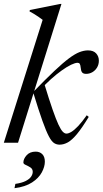

<svg xmlns="http://www.w3.org/2000/svg" viewBox="-22 -748 538 1006"><path d="M300 -727.5 72.5 0H-2L201.5 -644Q192.5 -651 182 -658.2Q171.5 -665.5 159.2 -673.2Q147 -681 132.5 -688.5L134.5 -695.5L294 -727.5ZM152.5 -262 154 -268Q218 -334 262.8 -376.2Q307.5 -418.5 339 -442Q370.5 -465.5 394.2 -474.8Q418 -484 439 -484Q467.5 -484 481.8 -468.2Q496 -452.5 496 -430Q496 -410 486.5 -394.2Q477 -378.5 462 -369.8Q447 -361 429 -361Q414 -361 408 -369Q402 -377 401 -392.5Q399.5 -408 395.8 -413.5Q392 -419 384.5 -419Q372 -419 350.5 -408.8Q329 -398.5 302 -379.2Q275 -360 245.5 -333.8Q216 -307.5 187.5 -275L210 -309.5Q235.5 -225.5 253.5 -174Q271.5 -122.5 284.2 -95.2Q297 -68 306.8 -58Q316.5 -48 326 -48Q337 -48 352.2 -57.2Q367.5 -66.5 387.5 -87.5Q407.5 -108.5 432.5 -144L443 -135.5Q408 -78 381.8 -46.2Q355.5 -14.5 333.8 -2.2Q312 10 290 10Q274.5 10 261.2 1.5Q248 -7 233.8 -34Q219.5 -61 200 -115.5Q180.5 -170 152.5 -262ZM100.5 103.5Q100.5 84.5 117.5 65.5Q134.5 46.5 165 46.5Q186.5 46.5 199.8 60Q213 73.5 213 99Q213 125.5 197 155.2Q181 185 145.8 208Q110.5 231 54 238L58.5 215.5Q92.5 210.5 112.2 200.5Q132 190.5 140.8 177.8Q149.5 165 149.5 152.5Q149.5 137 137.2 129.2Q125 121.5 112.8 116.2Q100.5 111 100.5 103.5Z"/></svg>

Font: Newsreader 48pt
Style: Italic
Weight: 400
Italic angle: -17°
Version: Version 1.003